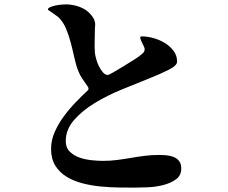

<svg xmlns="http://www.w3.org/2000/svg" viewBox="-20 -814 1040 876"><path d="M382 -403Q386 -410 381 -418Q369 -436 357.5 -452Q346 -468 338 -488Q327 -515 319.5 -549.5Q312 -584 303 -618.5Q294 -653 281 -684Q268 -715 246 -736Q244 -738 236.5 -743Q229 -748 221 -754Q211 -761 199 -769Q197 -776 208 -781Q219 -786 233.5 -789Q248 -792 262 -793Q276 -794 281 -794Q311 -794 342 -783Q373 -772 393 -749Q400 -741 405.5 -732.5Q411 -724 413 -713Q415 -706 414 -698Q413 -690 413 -683Q413 -655 412 -628Q411 -601 413 -573Q414 -563 418.5 -546Q423 -529 431 -512.5Q439 -496 449.5 -484Q460 -472 472 -472Q476 -472 497 -484Q518 -496 542.5 -511Q567 -526 589 -540Q611 -554 617 -559Q625 -565 632.5 -572Q640 -579 640 -590Q640 -595 635 -605Q630 -615 625.5 -624.5Q621 -634 620 -641Q619 -648 627 -648Q651 -648 679 -640.5Q707 -633 731 -618.5Q755 -604 771.5 -582.5Q788 -561 788 -533Q788 -515 750.5 -496Q713 -477 656.5 -454.5Q600 -432 534 -405Q468 -378 411.5 -343.5Q355 -309 317.5 -266Q280 -223 280 -170Q280 -140 298.5 -122Q317 -104 343 -95Q369 -86 398.5 -83Q428 -80 450 -80Q482 -80 513.5 -84Q545 -88 576.5 -93.5Q608 -99 640 -103Q672 -107 704 -107Q721 -107 739 -105.5Q757 -104 772 -98Q787 -92 797 -79.5Q807 -67 807 -45Q807 -13 782.5 4.5Q758 22 724 30.5Q690 39 654.5 40.5Q619 42 597 42Q565 42 524 41.5Q483 41 440.5 37Q398 33 357 22.5Q316 12 284 -7.5Q252 -27 232.5 -58Q213 -89 213 -135Q213 -174 229.5 -211.5Q246 -249 271 -283Q296 -317 325.5 -347.5Q355 -378 382 -403Z"/></svg>

Font: SoukouMincho
Style: Regular
Weight: 400
Designer: Dr. Ken Lunde (project architect, glyph set definition & overall production); Masataka HATTORI  (production & ideograph 
Foundry: Adobe Systems Incorporated
Version: Version 1.00